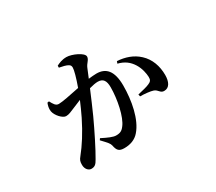

<svg xmlns="http://www.w3.org/2000/svg" viewBox="-116 -811 1232 1094"><g transform="rotate(-30 500.0 -263.5)"><path d="M638 -397C680 -387 708 -365 728 -333C748 -301 754 -265 755 -243C756 -223 749 -214 732 -207C715 -199 687 -193 654 -185L657 -171C684 -171 724 -167 741 -161C766 -152 767 -128 793 -129C826 -129 842 -161 842 -205C842 -264 823 -318 782 -356C744 -392 694 -408 643 -411ZM338 -544C359 -540 383 -535 395 -527C404 -522 407 -515 407 -505C407 -489 395 -444 375 -389C316 -377 260 -365 235 -365C215 -365 206 -382 193 -406L182 -404C176 -389 171 -372 174 -352C179 -322 214 -284 236 -284C256 -284 270 -292 297 -303L350 -325C337 -294 323 -263 308 -232C270 -155 230 -93 192 -46C178 -29 175 -20 175 2C175 30 193 48 211 48C231 48 243 41 258 13C286 -34 334 -130 369 -206C388 -248 412 -304 433 -354C455 -360 475 -364 489 -364C525 -364 538 -342 538 -300C538 -223 517 -115 482 -72C467 -52 453 -46 428 -46C409 -46 379 -59 340 -79L333 -69C370 -30 376 -23 380 -8C387 28 398 40 433 40C473 40 507 27 530 0C584 -61 605 -175 605 -272C605 -371 567 -408 506 -408C492 -408 472 -406 454 -404L478 -462C488 -487 509 -498 509 -519C509 -544 440 -575 405 -575C375 -575 354 -565 338 -557Z"/></g></svg>

Font: Noto Serif CJK SC SemiBold
Style: Regular
Weight: 600
Designer: Ryoko NISHIZUKA 西塚涼子 (kana & ideographs); Frank Grießhammer (Latin, Greek & Cyrillic); Wenlong ZHANG 张文龙 (bopomofo); San
Foundry: Adobe
Version: Version 2.001;hotconv 1.1.0;makeotfexe 2.6.0